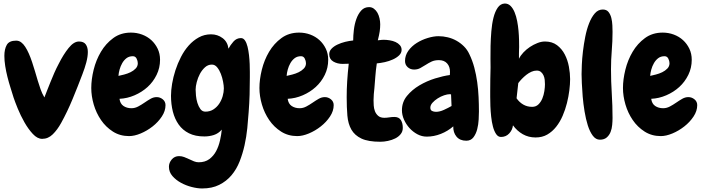

<svg xmlns="http://www.w3.org/2000/svg" viewBox="-20 -774 4010 1096"><path d="M450.2 -349.6Q424.8 -282.2 394.5 -209Q364.3 -135.7 329.1 -72.3Q307.6 -33.2 281.2 -7.3Q254.9 18.6 220.7 18.6Q193.4 18.6 167.5 -9.3Q141.6 -37.1 119.6 -75.7Q97.7 -114.3 81.5 -153.8Q65.4 -193.4 57.6 -216.8Q49.8 -243.2 40 -273.4Q30.3 -303.7 22.5 -335Q14.6 -366.2 9.8 -397Q4.9 -427.7 4.9 -455.1Q4.9 -493.2 18.6 -517.6Q32.2 -542 72.3 -542Q87.9 -542 100.6 -532.7Q113.3 -523.4 124 -506.8Q134.8 -490.2 144.5 -468.3Q154.3 -446.3 163.1 -419.9Q171.9 -394.5 179.7 -367.2Q187.5 -339.8 195.3 -314.5Q203.1 -289.1 211.4 -265.1Q219.7 -241.2 233.4 -217.8Q240.2 -235.4 249 -257.8Q257.8 -280.3 268.1 -305.7Q278.3 -331.1 290 -357.9Q301.8 -384.8 315.4 -410.2Q341.8 -462.9 371.6 -500Q401.4 -537.1 430.7 -537.1Q458 -537.1 469.7 -520.5Q481.4 -503.9 481.4 -477.5Q481.4 -451.2 472.7 -418Q463.9 -384.8 450.2 -349.6Z M924.8 -173.8Q924.8 -140.6 903.8 -108.9Q882.8 -77.1 851.1 -52.2Q819.3 -27.3 783.2 -12.2Q747.1 2.9 716.8 2.9Q665 2.9 624.5 -22.9Q584 -48.8 556.6 -88.9Q529.3 -128.9 515.1 -177.2Q501 -225.6 501 -271.5Q501 -320.3 514.6 -376Q528.3 -431.6 556.2 -478.5Q584 -525.4 626.5 -556.6Q668.9 -587.9 727.5 -587.9Q760.7 -587.9 791 -576.7Q821.3 -565.4 843.8 -544.9Q866.2 -524.4 879.9 -496.1Q893.6 -467.8 893.6 -432.6Q893.6 -386.7 874 -346.7Q854.5 -306.6 822.3 -277.3Q790 -248 748 -230Q706.1 -211.9 662.1 -210Q666 -181.6 685.1 -168.9Q704.1 -156.2 730.5 -156.2Q750 -156.2 768.6 -166Q787.1 -175.8 804.7 -188Q822.3 -200.2 839.4 -210Q856.4 -219.7 874 -219.7Q893.6 -219.7 909.2 -207Q924.8 -194.3 924.8 -173.8ZM766.6 -413.1Q766.6 -425.8 759.8 -439.5Q752.9 -453.1 738.3 -453.1Q716.8 -453.1 702.1 -441.9Q687.5 -430.7 677.7 -413.6Q668 -396.5 662.6 -377Q657.2 -357.4 656.2 -340.8Q669.9 -343.8 689 -348.6Q708 -353.5 725.1 -361.8Q742.2 -370.1 754.4 -382.8Q766.6 -395.5 766.6 -413.1Z M1406.2 -333Q1406.2 -283.2 1404.8 -233.4Q1403.3 -183.6 1399.4 -133.8Q1396.5 -90.8 1391.6 -42Q1386.7 6.8 1376 55.2Q1365.2 103.5 1347.7 147.9Q1330.1 192.4 1301.3 226.6Q1272.5 260.7 1231.4 281.2Q1190.4 301.8 1133.8 301.8Q1107.4 301.8 1074.7 293.5Q1042 285.2 1013.2 269.5Q984.4 253.9 964.4 231Q944.3 208 944.3 177.7Q944.3 155.3 960.4 136.2Q976.6 117.2 1002 117.2Q1017.6 117.2 1031.7 122.6Q1045.9 127.9 1060.1 134.8Q1074.2 141.6 1087.4 147Q1100.6 152.3 1114.3 152.3Q1150.4 152.3 1174.8 134.3Q1199.2 116.2 1213.9 88.4Q1228.5 60.5 1235.8 27.8Q1243.2 -4.9 1246.1 -34.2Q1226.6 -11.7 1200.7 -3.4Q1174.8 4.9 1146.5 4.9Q1094.7 4.9 1058.6 -13.2Q1022.5 -31.2 1000 -63Q977.5 -94.7 966.8 -136.7Q956.1 -178.7 956.1 -227.5Q956.1 -257.8 962.4 -295.9Q968.8 -334 981.4 -373Q994.1 -412.1 1013.2 -449.2Q1032.2 -486.3 1057.6 -514.6Q1083 -543 1114.7 -560.5Q1146.5 -578.1 1184.6 -578.1Q1221.7 -578.1 1250.5 -556.6Q1279.3 -535.2 1284.2 -496.1Q1294.9 -516.6 1312.5 -536.6Q1330.1 -556.6 1355.5 -556.6Q1369.1 -556.6 1378.4 -543Q1387.7 -529.3 1393.1 -507.3Q1398.4 -485.4 1401.4 -459.5Q1404.3 -433.6 1405.3 -408.7Q1406.2 -383.8 1406.2 -363.3Q1406.2 -342.8 1406.2 -333ZM1257.8 -269.5Q1257.8 -284.2 1253.4 -307.6Q1249 -331.1 1240.7 -352.5Q1232.4 -374 1219.7 -389.6Q1207 -405.3 1189.5 -405.3Q1167 -405.3 1149.9 -389.6Q1132.8 -374 1121.1 -352.1Q1109.4 -330.1 1103 -305.2Q1096.7 -280.3 1096.7 -262.7Q1096.7 -250 1098.6 -228.5Q1100.6 -207 1106.9 -186.5Q1113.3 -166 1124 -151.4Q1134.8 -136.7 1152.3 -136.7Q1178.7 -136.7 1198.2 -149.4Q1217.8 -162.1 1231 -181.6Q1244.1 -201.2 1251 -224.6Q1257.8 -248 1257.8 -269.5Z M1884.8 -173.8Q1884.8 -140.6 1863.8 -108.9Q1842.8 -77.1 1811 -52.2Q1779.3 -27.3 1743.2 -12.2Q1707 2.9 1676.8 2.9Q1625 2.9 1584.5 -22.9Q1543.9 -48.8 1516.6 -88.9Q1489.3 -128.9 1475.1 -177.2Q1460.9 -225.6 1460.9 -271.5Q1460.9 -320.3 1474.6 -376Q1488.3 -431.6 1516.1 -478.5Q1543.9 -525.4 1586.4 -556.6Q1628.9 -587.9 1687.5 -587.9Q1720.7 -587.9 1751 -576.7Q1781.2 -565.4 1803.7 -544.9Q1826.2 -524.4 1839.8 -496.1Q1853.5 -467.8 1853.5 -432.6Q1853.5 -386.7 1834 -346.7Q1814.5 -306.6 1782.2 -277.3Q1750 -248 1708 -230Q1666 -211.9 1622.1 -210Q1626 -181.6 1645 -168.9Q1664.1 -156.2 1690.4 -156.2Q1710 -156.2 1728.5 -166Q1747.1 -175.8 1764.6 -188Q1782.2 -200.2 1799.3 -210Q1816.4 -219.7 1834 -219.7Q1853.5 -219.7 1869.1 -207Q1884.8 -194.3 1884.8 -173.8ZM1726.6 -413.1Q1726.6 -425.8 1719.7 -439.5Q1712.9 -453.1 1698.2 -453.1Q1676.8 -453.1 1662.1 -441.9Q1647.5 -430.7 1637.7 -413.6Q1627.9 -396.5 1622.6 -377Q1617.2 -357.4 1616.2 -340.8Q1629.9 -343.8 1648.9 -348.6Q1668 -353.5 1685.1 -361.8Q1702.1 -370.1 1714.4 -382.8Q1726.6 -395.5 1726.6 -413.1Z M2151.4 35.2Q2082 35.2 2043.5 17.1Q2004.9 -1 1985.8 -34.2Q1966.8 -67.4 1962.9 -114.3Q1959 -161.1 1959 -218.8Q1959 -264.6 1961.9 -311Q1964.8 -357.4 1970.7 -410.2Q1957 -410.2 1949.2 -409.7Q1941.4 -409.2 1936.5 -409.2Q1905.3 -409.2 1882.3 -422.9Q1859.4 -436.5 1859.4 -464.8Q1859.4 -482.4 1872.6 -496.1Q1885.7 -509.8 1906.2 -519.5Q1926.8 -529.3 1950.7 -535.2Q1974.6 -541 1996.1 -543Q1996.1 -570.3 2000 -603.5Q2003.9 -636.7 2014.2 -665.5Q2024.4 -694.3 2042 -713.9Q2059.6 -733.4 2086.9 -733.4Q2102.5 -733.4 2114.7 -724.1Q2127 -714.8 2134.8 -700.7Q2142.6 -686.5 2146.5 -668.9Q2150.4 -651.4 2150.4 -634.8Q2150.4 -615.2 2147.5 -594.7Q2144.5 -574.2 2136.7 -543.9Q2153.3 -545.9 2159.2 -546.4Q2165 -546.9 2169.9 -546.9Q2186.5 -546.9 2204.6 -543.9Q2222.7 -541 2237.8 -534.2Q2252.9 -527.3 2262.7 -516.1Q2272.5 -504.9 2272.5 -489.3Q2272.5 -471.7 2258.3 -458Q2244.1 -444.3 2222.7 -434.6Q2201.2 -424.8 2176.8 -419.4Q2152.3 -414.1 2130.9 -412.1Q2125 -372.1 2122.6 -338.4Q2120.1 -304.7 2117.2 -270.5Q2115.2 -253.9 2113.8 -236.8Q2112.3 -219.7 2112.3 -202.1Q2112.3 -189.5 2113.3 -172.4Q2114.3 -155.3 2120.1 -139.6Q2126 -124 2138.7 -112.8Q2151.4 -101.6 2173.8 -101.6Q2187.5 -101.6 2202.1 -104Q2216.8 -106.4 2231.4 -106.4Q2256.8 -106.4 2268.1 -88.9Q2279.3 -71.3 2279.3 -43.9Q2279.3 -23.4 2267.1 -8.3Q2254.9 6.8 2236.3 16.1Q2217.8 25.4 2194.8 30.3Q2171.9 35.2 2151.4 35.2Z M2713.9 -137.7Q2713.9 -120.1 2712.4 -91.8Q2710.9 -63.5 2704.1 -36.6Q2697.3 -9.8 2682.6 9.8Q2668 29.3 2641.6 29.3Q2605.5 29.3 2585.9 5.9Q2566.4 -17.6 2567.4 -52.7Q2536.1 -25.4 2496.6 -9.8Q2457 5.9 2416 5.9Q2387.7 5.9 2362.3 -7.8Q2336.9 -21.5 2317.4 -43Q2297.9 -64.5 2286.1 -91.3Q2274.4 -118.2 2274.4 -144.5Q2274.4 -191.4 2303.2 -226.6Q2332 -261.7 2374 -286.6Q2416 -311.5 2463.4 -326.2Q2510.7 -340.8 2547.9 -345.7Q2547.9 -350.6 2548.3 -354.5Q2548.8 -358.4 2548.8 -363.3Q2548.8 -393.6 2532.2 -412.1Q2515.6 -430.7 2485.4 -430.7Q2460.9 -430.7 2443.4 -422.4Q2425.8 -414.1 2410.2 -403.8Q2394.5 -393.6 2378.9 -385.3Q2363.3 -377 2343.8 -377Q2322.3 -377 2307.1 -390.6Q2292 -404.3 2292 -425.8Q2292 -458 2311 -484.4Q2330.1 -510.7 2358.9 -528.8Q2387.7 -546.9 2421.4 -557.1Q2455.1 -567.4 2483.4 -567.4Q2509.8 -567.4 2536.1 -561Q2562.5 -554.7 2585.9 -541.5Q2609.4 -528.3 2628.4 -509.3Q2647.5 -490.2 2659.2 -464.8Q2676.8 -428.7 2687.5 -388.2Q2698.2 -347.7 2704.1 -305.2Q2710 -262.7 2711.9 -220.2Q2713.9 -177.7 2713.9 -137.7ZM2557.6 -168.9 2554.7 -235.4Q2552.7 -235.4 2550.8 -235.8Q2548.8 -236.3 2546.9 -236.3Q2534.2 -236.3 2515.1 -230Q2496.1 -223.6 2478.5 -212.4Q2460.9 -201.2 2448.7 -187.5Q2436.5 -173.8 2436.5 -159.2Q2436.5 -145.5 2446.3 -140.6Q2456.1 -135.7 2468.8 -135.7Q2490.2 -135.7 2514.6 -147Q2539.1 -158.2 2557.6 -168.9Z M3234.4 -322.3Q3234.4 -293.9 3230 -258.3Q3225.6 -222.7 3216.3 -185.5Q3207 -148.4 3191.9 -113.3Q3176.8 -78.1 3154.8 -50.3Q3132.8 -22.5 3104 -5.9Q3075.2 10.7 3037.1 10.7Q2997.1 10.7 2964.4 -7.8Q2931.6 -26.4 2908.2 -58.6Q2905.3 -32.2 2886.7 -12.2Q2868.2 7.8 2839.8 7.8Q2823.2 7.8 2812 -8.8Q2800.8 -25.4 2793.9 -51.3Q2787.1 -77.1 2783.7 -108.4Q2780.3 -139.6 2779.3 -168.9Q2778.3 -198.2 2778.3 -221.7Q2778.3 -245.1 2778.3 -254.9Q2778.3 -288.1 2778.8 -321.3Q2779.3 -354.5 2780.3 -388.7Q2780.3 -405.3 2779.8 -438.5Q2779.3 -471.7 2780.3 -512.2Q2781.2 -552.7 2784.7 -595.2Q2788.1 -637.7 2796.9 -672.9Q2805.7 -708 2821.3 -730.5Q2836.9 -752.9 2861.3 -753.9Q2880.9 -753.9 2894.5 -740.2Q2908.2 -726.6 2917.5 -704.1Q2926.8 -681.6 2932.1 -653.8Q2937.5 -626 2939.9 -598.1Q2942.4 -570.3 2942.9 -545.4Q2943.4 -520.5 2943.4 -504.9Q2943.4 -502 2942.9 -491.7Q2942.4 -481.4 2942.4 -469.7Q2942.4 -458 2942.4 -448.7Q2942.4 -439.5 2942.4 -438.5Q2951.2 -457 2967.8 -474.6Q2984.4 -492.2 3004.9 -505.9Q3025.4 -519.5 3047.9 -528.3Q3070.3 -537.1 3090.8 -537.1Q3131.8 -537.1 3159.7 -516.1Q3187.5 -495.1 3204.1 -462.9Q3220.7 -430.7 3227.5 -393.1Q3234.4 -355.5 3234.4 -322.3ZM3090.8 -293Q3090.8 -304.7 3089.4 -318.4Q3087.9 -332 3082.5 -343.8Q3077.1 -355.5 3067.9 -363.3Q3058.6 -371.1 3043.9 -371.1Q3028.3 -371.1 3013.2 -364.3Q2998 -357.4 2984.4 -346.7Q2970.7 -335.9 2959 -323.7Q2947.3 -311.5 2938.5 -299.8L2928.7 -212.9Q2944.3 -190.4 2966.8 -177.2Q2989.3 -164.1 3017.6 -164.1Q3039.1 -164.1 3053.2 -177.7Q3067.4 -191.4 3075.7 -211.4Q3084 -231.4 3087.4 -253.9Q3090.8 -276.4 3090.8 -293Z M3476.6 -591.8Q3476.6 -539.1 3472.2 -485.8Q3467.8 -432.6 3467.8 -378.9Q3467.8 -309.6 3472.2 -240.2Q3476.6 -170.9 3476.6 -100.6Q3476.6 -83 3474.6 -61Q3472.7 -39.1 3465.3 -20.5Q3458 -2 3443.4 10.7Q3428.7 23.4 3404.3 23.4Q3380.9 23.4 3363.8 0.5Q3346.7 -22.5 3335.4 -58.1Q3324.2 -93.8 3316.9 -137.7Q3309.6 -181.6 3306.2 -223.1Q3302.7 -264.6 3301.3 -299.3Q3299.8 -334 3299.8 -350.6Q3299.8 -369.1 3301.3 -404.3Q3302.7 -439.5 3307.6 -480.5Q3312.5 -521.5 3320.8 -564Q3329.1 -606.4 3342.8 -641.1Q3356.4 -675.8 3375.5 -697.8Q3394.5 -719.7 3420.9 -719.7Q3442.4 -719.7 3453.6 -705.6Q3464.8 -691.4 3469.7 -671.4Q3474.6 -651.4 3475.6 -629.4Q3476.6 -607.4 3476.6 -591.8Z M3960 -173.8Q3960 -140.6 3939 -108.9Q3918 -77.1 3886.2 -52.2Q3854.5 -27.3 3818.4 -12.2Q3782.2 2.9 3752 2.9Q3700.2 2.9 3659.7 -22.9Q3619.1 -48.8 3591.8 -88.9Q3564.5 -128.9 3550.3 -177.2Q3536.1 -225.6 3536.1 -271.5Q3536.1 -320.3 3549.8 -376Q3563.5 -431.6 3591.3 -478.5Q3619.1 -525.4 3661.6 -556.6Q3704.1 -587.9 3762.7 -587.9Q3795.9 -587.9 3826.2 -576.7Q3856.4 -565.4 3878.9 -544.9Q3901.4 -524.4 3915 -496.1Q3928.7 -467.8 3928.7 -432.6Q3928.7 -386.7 3909.2 -346.7Q3889.6 -306.6 3857.4 -277.3Q3825.2 -248 3783.2 -230Q3741.2 -211.9 3697.3 -210Q3701.2 -181.6 3720.2 -168.9Q3739.3 -156.2 3765.6 -156.2Q3785.2 -156.2 3803.7 -166Q3822.3 -175.8 3839.8 -188Q3857.4 -200.2 3874.5 -210Q3891.6 -219.7 3909.2 -219.7Q3928.7 -219.7 3944.3 -207Q3960 -194.3 3960 -173.8ZM3801.8 -413.1Q3801.8 -425.8 3794.9 -439.5Q3788.1 -453.1 3773.4 -453.1Q3752 -453.1 3737.3 -441.9Q3722.7 -430.7 3712.9 -413.6Q3703.1 -396.5 3697.8 -377Q3692.4 -357.4 3691.4 -340.8Q3705.1 -343.8 3724.1 -348.6Q3743.2 -353.5 3760.3 -361.8Q3777.3 -370.1 3789.6 -382.8Q3801.8 -395.5 3801.8 -413.1Z"/></svg>

Font: Chewy
Style: Regular
Weight: 400
Version: Version 1.001